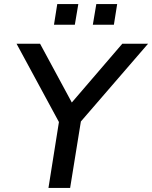

<svg xmlns="http://www.w3.org/2000/svg" viewBox="-20 -919 744 939"><path d="M217 0 275 -365 284 -293 61 -705H176L337 -407H322L578 -705H704L348 -293L382 -365L323 0ZM434 -798 451 -899H553L537 -798ZM244 -798 260 -899H363L346 -798Z"/></svg>

Font: Nunito Sans 10pt SemiBold
Style: Italic
Weight: 600
Italic angle: -9°
Designer: Vernon Adams
Foundry: Vernon Adams
Version: Version 3.101;gftools[0.9.27]